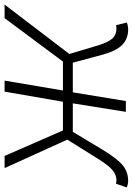

<svg xmlns="http://www.w3.org/2000/svg" viewBox="107 -687 578 836"><g transform="rotate(90 396.0 -269.0)"><path d="M213 -282 176 -406Q161 -454 144.5 -470.5Q128 -487 103 -487Q93 -487 88 -485L76 -532Q90 -538 106 -538Q147 -538 173.5 -512Q200 -486 216 -427L251 -297H380L418 -528H465L428 -297H552L630 -427Q670 -492 698.5 -515Q727 -538 766 -538Q773 -538 781.5 -536Q790 -534 794 -532L778 -485Q771 -487 762 -487Q740 -487 719.5 -470.5Q699 -454 669 -406L586 -273L710 0H657L546 -254H421L377 0H329L372 -254H246L57 0H-2Z"/></g></svg>

Font: Nebula Sans Light
Style: Regular
Weight: 300
Italic angle: -9°
Designer: Paul D. Hunt for Adobe (as Source Sans)
Foundry: Nebula Entertainment & Broadcasting LLC
Version: Version 1.010